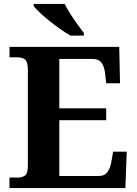

<svg xmlns="http://www.w3.org/2000/svg" viewBox="-20 -951 693 971"><path d="M28 0V-53H70Q91 -53 106 -63Q121 -73 121 -113V-596Q121 -639 106.5 -650Q92 -661 70 -661H28V-714H583L587 -530H517L512 -577Q508 -614 493.5 -633.5Q479 -653 448 -653H280V-403H517V-343H280V-61H480Q510 -61 524.5 -82.5Q539 -104 544 -137L552 -184H621L614 0ZM336 -771Q312 -785 284 -804.5Q256 -824 229 -846Q202 -868 180.5 -888Q159 -908 150 -921V-931H307Q318 -909 335 -882Q352 -855 371 -829Q390 -803 404 -784V-771Z"/></svg>

Font: Noto Serif Toto
Style: Bold
Weight: 700
Designer: Monotype Design Team
Foundry: Monotype Imaging Inc.
Version: Version 2.001; ttfautohint (v1.8.4.7-5d5b)